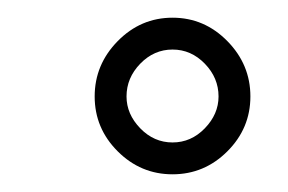

<svg xmlns="http://www.w3.org/2000/svg" viewBox="-20 -546 325 217"><path d="M175 -349Q139 -349 113 -375Q87 -401 87 -437Q87 -473 113 -499.5Q139 -526 175 -526Q211 -526 237 -499.5Q263 -473 263 -437Q263 -401 237 -375Q211 -349 175 -349ZM175 -385Q196 -385 211.5 -401Q227 -417 227 -437Q227 -458 211.5 -474Q196 -490 175 -490Q154 -490 138.5 -474Q123 -458 123 -437Q123 -417 138.5 -401Q154 -385 175 -385Z"/></svg>

Font: Lavishly Yours
Style: Regular
Weight: 400
Designer: Robert E. Leuschke
Foundry: Robert E. Leuschke
Version: Version 1.010; ttfautohint (v1.8.3)